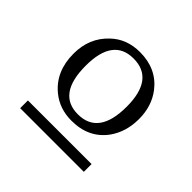

<svg xmlns="http://www.w3.org/2000/svg" viewBox="-116 -848 651 651"><g transform="rotate(45 209.0 -523.0)"><path d="M210 -733.9Q290.5 -733.9 335 -675.8Q368.2 -632.3 368.2 -570.8Q368.2 -509.3 336.4 -464.8Q292.5 -404.8 210 -404.8Q152.8 -404.8 112.3 -438Q54.2 -485.4 54.2 -570.8Q54.2 -646 105 -693.8Q146.5 -733.9 210 -733.9ZM210 -703.1Q112.3 -703.1 112.3 -570.8Q112.3 -435.5 210 -435.5Q309.1 -435.5 309.1 -570.8Q309.1 -703.1 210 -703.1ZM57.1 -349.1H362.3V-312H57.1Z"/></g></svg>

Font: I.MingCP
Style: Regular
Weight: 400
Designer: I.Font Project
Version: Version 8.000; Sep 06, 2022